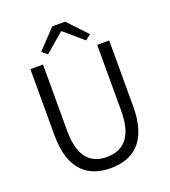

<svg xmlns="http://www.w3.org/2000/svg" viewBox="-166 -1054 1048 1186"><g transform="rotate(-20 358.0 -460.5)"><path d="M358 13C502 13 617 -64 617 -297V-732H538V-296C538 -116 457 -60 358 -60C260 -60 182 -116 182 -296V-732H99V-297C99 -64 214 13 358 13ZM198 -809 233 -781 356 -886H361L483 -781L519 -809L401 -934H316Z"/></g></svg>

Font: Genne Gothic Normal
Style: Regular
Weight: 350
Designer: Ryoko NISHIZUKA (kana & ideographs); Paul D. Hunt (Latin, Greek & Cyrillic); Wenlong ZHANG (bopomofo); Sandoll Communica
Foundry: Adobe Systems Incorporated
Version: Version 1.004;PS 1.004;hotconv 16.6.51;makeotf.lib2.5.65220